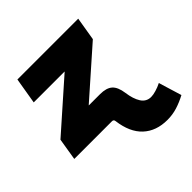

<svg xmlns="http://www.w3.org/2000/svg" viewBox="-188 -669 1027 1027"><g transform="rotate(-45 326.0 -155.5)"><path d="M5.4 0 25.9 -125 298.8 -366.2V-367.2H65.9L90.8 -515.6H550.8L528.8 -382.8L263.2 -148.4V-147.5H347.7Q395.5 -147.5 418.7 -126.7Q441.9 -106 448.7 -56.6Q455.6 -4.9 475.3 25.9Q495.1 56.6 530.8 56.6Q546.4 56.6 568.8 50Q591.3 43.5 612.3 32.7L652.3 163.6Q615.7 183.1 580.1 194.1Q544.4 205.1 505.9 205.1Q421.4 205.1 369.1 156.7Q316.9 108.4 304.7 12.7Q303.2 0 290.5 0Z"/></g></svg>

Font: Inter Display Black
Style: Italic
Weight: 900
Italic angle: -9.39999°
Designer: Rasmus Andersson
Foundry: rsms
Version: Version 4.000;git-a52131595